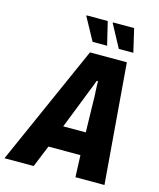

<svg xmlns="http://www.w3.org/2000/svg" viewBox="-168 -970 879 1061"><g transform="rotate(15 272.0 -440.0)"><path d="M-40 0 265 -687H476L532 0H366L361 -125H178L127 0ZM228 -254H357L353 -432Q353 -444 352.5 -458Q352 -472 351 -487.5Q350 -503 349.5 -517.5Q349 -532 349 -545H342Q336 -528 327.5 -507Q319 -486 311.5 -466.5Q304 -447 298 -432ZM264 -747 193 -877 195 -880H315L347 -747ZM414 -747 344 -877 346 -880H466L497 -747Z"/></g></svg>

Font: Archivo Condensed ExtraBold
Style: Italic
Weight: 800
Width: 3
Italic angle: -10°
Designer: Hector Gatti
Foundry: Omnibus-Type
Version: Version 2.001